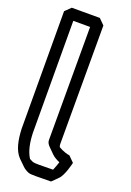

<svg xmlns="http://www.w3.org/2000/svg" viewBox="-186 -1039 774 1138"><g transform="rotate(20 200.5 -469.5)"><path d="M95 -199 93 -905H199V-191C199 -177 207 -165 217 -155L252 -120C265 -107 285 -96 302 -89C297 -73 289 -50 282 -35C204 -35 171 -31 152 -38C145 -41 137 -45 132 -48C107 -87 97 -140 95 -199ZM24 -199C27 -129 39 -67 76 -29L77 -28L113 7C124 18 137 26 152 32C171 39 210 35 294 35C295 34 297 33 298 32L333 -3C360 -29 379 -113 379 -113L344 -148C335 -148 302 -157 274 -174C272 -179 270 -185 270 -191V-940L235 -975H58L22 -940Z"/></g></svg>

Font: Hussar Press
Style: Bold
Weight: 700
Foundry: Cannot Into Space Fonts
Version: Version 1.43